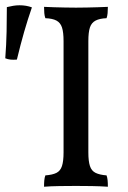

<svg xmlns="http://www.w3.org/2000/svg" viewBox="-111 -705 485 728"><path d="M130 -549Q130 -583 124 -601Q118 -619 103 -627Q88 -635 61 -636Q58 -644 57 -655Q56 -666 56 -679Q75 -678 94.5 -677.5Q114 -677 135 -676.5Q156 -676 177 -676Q199 -676 219 -676.5Q239 -677 258.5 -677.5Q278 -678 298 -679Q298 -666 297 -655Q296 -644 293 -636Q267 -635 251.5 -627Q236 -619 230 -601Q224 -583 224 -549V-127Q224 -94 230 -75.5Q236 -57 251.5 -49.5Q267 -42 293 -40Q296 -32 297 -21.5Q298 -11 298 3Q268 1 237 0.5Q206 0 177 0Q148 0 115 0.5Q82 1 56 3Q56 -11 57 -21.5Q58 -32 61 -40Q88 -42 103 -49.5Q118 -57 124 -75.5Q130 -94 130 -127ZM-47 -479Q-61 -478 -71 -479Q-81 -480 -91 -484Q-87 -536 -86 -584.5Q-85 -633 -85 -678Q-73 -681 -61 -683Q-49 -685 -37 -685Q-11 -685 10 -677Q-6 -631 -19.5 -584Q-33 -537 -47 -479Z"/></svg>

Font: Vollkorn
Style: Regular
Weight: 400
Designer: Friedrich Althausen
Foundry: Friedrich Althausen
Version: Version 5.001